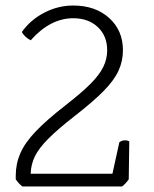

<svg xmlns="http://www.w3.org/2000/svg" viewBox="-20 -675 559 695"><path d="M422 0H61Q47 -11 37 -26V-39Q37 -82 53.5 -120Q70 -158 109 -199Q148 -240 216 -293Q274 -338 307 -371Q340 -404 354 -433Q368 -462 368 -493Q368 -545 334 -577Q300 -609 245 -609Q162 -609 91 -529Q69 -541 59 -559Q90 -603 140 -629Q190 -655 245 -655Q325 -655 375 -610Q425 -565 425 -493Q425 -454 409 -419Q393 -384 354.5 -345Q316 -306 249 -254Q190 -208 155.5 -173.5Q121 -139 106.5 -109.5Q92 -80 91 -46H387L412 -160Q421 -167 432 -167Q442 -167 448 -163L446 -26Q436 -11 422 0Z"/></svg>

Font: Scope One
Style: Regular
Weight: 400
Designer: Dalton Maag Ltd
Foundry: Dalton Maag Ltd
Version: Version 1.002; ttfautohint (v1.4.1) -l 11 -r 50 -G 50 -x 14 